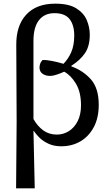

<svg xmlns="http://www.w3.org/2000/svg" viewBox="-20 -790 610 1050"><path d="M68 240 71 -126 69 -543Q68 -650 123.5 -710Q179 -770 282 -770Q356 -770 397 -744.5Q438 -719 454.5 -680Q471 -641 471 -600Q471 -539 445.5 -500.5Q420 -462 370 -430V-427Q435 -404 477.5 -355.5Q520 -307 520 -217Q520 -145 492.5 -94Q465 -43 419 -16.5Q373 10 315 10Q275 10 245 -4Q215 -18 195 -38Q175 -58 165 -74H163L170 240ZM291 -54Q326 -54 356 -72.5Q386 -91 404.5 -127Q423 -163 423 -214Q423 -286 395.5 -332Q368 -378 331 -398Q314 -390 292 -382.5Q270 -375 257 -375Q231 -374 213.5 -386Q196 -398 196 -421Q196 -429 199.5 -440.5Q203 -452 213 -462Q230 -463 262.5 -457Q295 -451 327 -441Q353 -467 369.5 -504.5Q386 -542 386 -596Q386 -653 360.5 -685.5Q335 -718 278 -718Q223 -718 193 -679.5Q163 -641 163 -567V-139Q185 -100 216.5 -77Q248 -54 291 -54Z"/></svg>

Font: NotoSerif-Regular
Style: Regular
Weight: 400
Designer: Monotype Design Team
Foundry: Monotype Imaging Inc.
Version: Version 2.007; ttfautohint (v1.8) -l 8 -r 50 -G 200 -x 14 -D